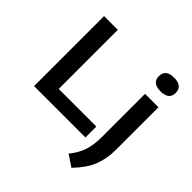

<svg xmlns="http://www.w3.org/2000/svg" viewBox="-253 -993 1435 1435"><g transform="rotate(45 465.0 -275.0)"><path d="M84.5 0V-740H230V-115.5H627.5V0ZM713.5 234.5 624 174Q671.5 117 691.8 55.8Q712 -5.5 712 -87V-545.5H854V-92Q854 1.5 822 79.2Q790 157 713.5 234.5ZM780.5 -640.5Q691.5 -640.5 691.5 -712.5Q691.5 -785 780.5 -785Q869.5 -785 869.5 -712.5Q869.5 -640.5 780.5 -640.5Z"/></g></svg>

Font: Encode Sans Exp SmBold
Style: Regular
Weight: 600
Width: 7
Designer: Multiple Designers
Foundry: Impallari Type
Version: Version 3.002; ttfautohint (v1.8.3) -l 8 -r 50 -G 200 -x 14 